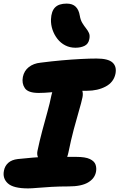

<svg xmlns="http://www.w3.org/2000/svg" viewBox="-29 -1035 663 1066"><path d="M186 -519Q127 -519 109 -545.5Q91 -572 98 -608Q105 -642 131 -662.5Q157 -683 196 -687Q258 -695 315 -700Q372 -705 421 -707.5Q470 -710 507 -710Q571 -710 595.5 -688Q620 -666 612 -625Q602 -578 557.5 -554.5Q513 -531 454 -531Q441 -531 428 -531Q433 -515 429 -495Q423 -466 409.5 -420.5Q396 -375 380.5 -316.5Q365 -258 351 -189Q348 -175 344 -164Q366 -164 394 -164Q445 -164 470 -152Q495 -140 501.5 -121Q508 -102 504 -81Q497 -44 460 -22Q423 0 352 0Q301 0 257 2.5Q213 5 179.5 8Q146 11 127 11Q45 11 14.5 -17Q-16 -45 -7 -88Q-2 -114 17 -131Q36 -148 70 -152Q119 -157 154 -160Q168 -161 182 -162Q175 -177 179 -197Q191 -254 205.5 -308.5Q220 -363 234 -413Q248 -463 256 -504Q258 -514 261 -523Q260 -523 260 -523Q237 -521 219 -520Q201 -519 186 -519ZM390 -770Q359 -770 333.5 -783Q308 -796 290 -819Q272 -842 262.5 -870Q253 -898 254 -928Q256 -973 277 -994Q298 -1015 341 -1015Q374 -1015 391.5 -997.5Q409 -980 414 -948Q418 -924 428 -907.5Q438 -891 448.5 -878Q459 -865 465 -851.5Q471 -838 467 -818Q462 -791 440.5 -780.5Q419 -770 390 -770Z"/></svg>

Font: Shantell Sans Light ExtraBold
Style: Italic
Weight: 800
Italic angle: -11°
Version: Version 1.008;[ac192a2d6]